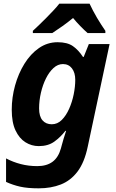

<svg xmlns="http://www.w3.org/2000/svg" viewBox="-20 -786 634 1046"><path d="M191 240Q130 240 90 231Q50 222 13 205V77Q51 97 93.5 108Q136 119 183 119Q234 119 266 95.5Q298 72 312 22L316 7Q320 -10 326 -28.5Q332 -47 336 -60Q340 -73 340 -73H336Q310 -39 276 -14.5Q242 10 191 10Q152 10 118.5 -11Q85 -32 64.5 -75.5Q44 -119 44 -188Q44 -255 62 -320Q80 -385 113 -438.5Q146 -492 192 -524Q238 -556 294 -556Q347 -556 377.5 -534.5Q408 -513 432 -476H436L464 -546H577L458 13Q440 99 402.5 148.5Q365 198 311.5 219Q258 240 191 240ZM262 -109Q293 -109 316.5 -132.5Q340 -156 356.5 -193Q373 -230 381.5 -272Q390 -314 390 -351Q390 -390 372 -413.5Q354 -437 323 -437Q295 -437 271.5 -415.5Q248 -394 230.5 -359Q213 -324 203 -281Q193 -238 193 -195Q193 -152 211.5 -130.5Q230 -109 262 -109ZM159 -618Q173 -631 193 -650Q213 -669 233 -689.5Q253 -710 272 -730Q291 -750 303 -766H468Q476 -748 486.5 -728.5Q497 -709 508.5 -689Q520 -669 532 -651Q544 -633 554 -618V-606H457Q440 -621 417.5 -644Q395 -667 378 -688Q349 -664 321.5 -644.5Q294 -625 265 -606H159Z"/></svg>

Font: BC Sans
Style: Bold Italic
Weight: 700
Italic angle: -12°
Designer: Monotype Design Team
Province of B.C.
Foundry: Monotype Imaging Inc.
Version: Version 2.000;GOOG;noto-source:20170915:90ef993387c0